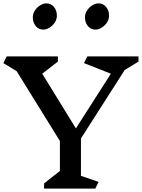

<svg xmlns="http://www.w3.org/2000/svg" viewBox="-20 -1121 843 1141"><path d="M175 -1018Q175 -1040 187.5 -1059Q200 -1078 219 -1089.5Q238 -1101 256 -1101Q283 -1101 300.5 -1080Q318 -1059 318 -1028Q318 -1006 305.5 -987Q293 -968 274 -956.5Q255 -945 237 -945Q210 -945 192.5 -966Q175 -987 175 -1018ZM485 -1018Q485 -1040 497.5 -1059Q510 -1078 529 -1089.5Q548 -1101 566 -1101Q593 -1101 610.5 -1080Q628 -1059 628 -1028Q628 -1006 615.5 -987Q603 -968 584 -956.5Q565 -945 547 -945Q520 -945 502.5 -966Q485 -987 485 -1018ZM461 -76 566 -40 546 0H242V-31L336 -105V-283L79 -698L0 -746L20 -786H324V-755L231 -683L431 -358L639 -683L479 -746L499 -786H803V-755L721 -705L461 -298Z"/></svg>

Font: Inknut Antiqua
Style: Regular
Weight: 400
Designer: Claus Eggers Sørensen
Foundry: Claus Eggers Sørensen
Version: Version 1.003; ttfautohint (v1.8.2) -l 8 -r 50 -G 200 -x 14 